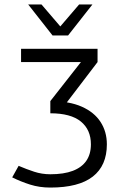

<svg xmlns="http://www.w3.org/2000/svg" viewBox="-20 -720 544 866"><path d="M420 -500V-440L266 -238L207 -264L345 -440H75V-500ZM207 126V66Q268 66 308.5 50.5Q349 35 369.5 5Q390 -25 390 -69Q390 -135 344.5 -172Q299 -209 207 -209V-264Q292 -264 348.5 -239Q405 -214 433.5 -170Q462 -126 462 -69Q462 27 398.5 76.5Q335 126 207 126ZM207 126Q158 126 115.5 112.5Q73 99 35 80L64 28Q99 43 134 54.5Q169 66 207 66ZM217 -560 337 -700H397L287 -560ZM287 -560H217L107 -700H167Z"/></svg>

Font: Epunda Slab Light
Style: Regular
Weight: 300
Designer: Simon Atzbach
Foundry: typofactur
Version: Version 1.102